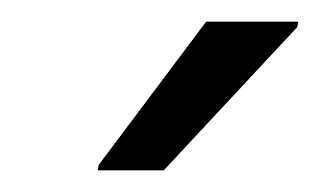

<svg xmlns="http://www.w3.org/2000/svg" viewBox="-20 -744 295 177"><path d="M70 -587 71 -592 170 -724H255L254 -719L131 -587Z"/></svg>

Font: Saira SemiCondensed
Style: Italic
Weight: 400
Width: 4
Italic angle: -12°
Designer: Hector Gatti with collaboration of the Omnibus-Type team
Foundry: Omnibus-Type
Version: Version 1.101